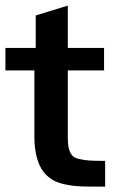

<svg xmlns="http://www.w3.org/2000/svg" viewBox="-24 -674 453 693"><path d="M355.5 -0.5H306.6Q276.9 -0.5 255.9 -2Q233.9 -3.4 211.4 -8.3Q189 -13.2 172.9 -21Q155.8 -29.8 142.3 -43.2Q128.9 -56.6 119.6 -75.9Q110.4 -95.2 105.2 -121.8Q100.1 -148.4 100.1 -183.6V-419.9H-4.4V-501H105V-618.2L220.7 -653.8V-501H351.6V-419.9H220.7V-176.3Q220.7 -152.8 224.4 -138.4Q228 -124 235.4 -114.3Q242.2 -105 259.8 -100.6Q277.3 -96.2 297.9 -94.7Q318.4 -93.3 355.5 -93.3Z"/></svg>

Font: Ride
Style: Bold
Weight: 700
Version: Version 3.000